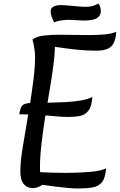

<svg xmlns="http://www.w3.org/2000/svg" viewBox="-20 -1065 683 1095"><path d="M424 10Q402 10 367.5 7Q333 4 295 -1Q257 -6 222 -11Q207 -1 193 3.5Q179 8 168 8Q136 8 116 -14.5Q96 -37 96 -89Q96 -144 110.5 -230.5Q125 -317 141 -412Q129 -413 116.5 -413Q104 -413 90 -413Q95 -448 105.5 -461.5Q116 -475 152 -478Q163 -549 171.5 -617Q180 -685 180 -741Q180 -762 175.5 -791.5Q171 -821 165 -839Q188 -858 232.5 -862.5Q277 -867 321 -867Q360 -867 401.5 -866Q443 -865 483 -865Q533 -865 575.5 -868.5Q618 -872 643 -884Q640 -839 626 -815.5Q612 -792 587.5 -784Q563 -776 528 -776Q472 -776 411.5 -782.5Q351 -789 293 -798Q293 -764 287 -713.5Q281 -663 271.5 -602.5Q262 -542 251 -479Q302 -480 351 -482.5Q400 -485 441 -492Q482 -499 507 -512Q503 -458 484.5 -434Q466 -410 436.5 -404Q407 -398 369 -398Q338 -398 307 -401Q276 -404 239 -407Q226 -325 217 -248Q208 -171 208 -112Q208 -105 208 -97.5Q208 -90 209 -83Q240 -82 275 -80.5Q310 -79 347 -79Q425 -79 491 -84.5Q557 -90 585 -105Q581 -50 561.5 -26Q542 -2 507.5 4Q473 10 424 10ZM290 -937Q283 -947 276 -965.5Q269 -984 269 -1000Q269 -1020 286.5 -1028Q304 -1036 325 -1036Q342 -1036 369.5 -1033.5Q397 -1031 424.5 -1028.5Q452 -1026 470 -1026Q491 -1026 508.5 -1031Q526 -1036 541 -1045Q549 -1035 552 -1024Q555 -1013 555 -1000Q555 -978 534.5 -963Q514 -948 461 -948Q439 -948 414 -950Q389 -952 371 -952Q354 -952 329 -948.5Q304 -945 290 -937Z"/></svg>

Font: Paprika
Style: Regular
Weight: 400
Designer: Eduardo Rodriguez Tunni
Foundry: Eduardo Rodriguez Tunni
Version: Version 1.010; ttfautohint (v1.8.3)